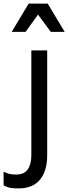

<svg xmlns="http://www.w3.org/2000/svg" viewBox="-72 -802 379 1066"><path d="M-52 227V151Q-33 161 -18 164Q-3 167 19 167Q62 167 82 138.5Q102 110 102 60V-522H190V60Q190 147 150 195.5Q110 244 31 244Q2 244 -15 241Q-32 238 -52 227ZM87 -782H193L287 -625H210L139 -721L70 -625H-7Z"/></svg>

Font: AmikoRegular
Style: Regular
Weight: 400
Designer: Pablo Impallari, Rodrigo Fuenzalida, Andres Torresi
Foundry: Impallari Type
Version: Version 1.000; ttfautohint (v1.3)